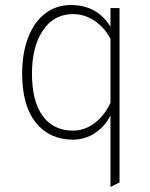

<svg xmlns="http://www.w3.org/2000/svg" viewBox="-20 -543 598 763"><path d="M68 -251Q68 -331 91.5 -393Q115 -455 159 -489Q203 -523 262 -523Q366 -523 419 -437V-511H455V182L419 200V-84Q397 -40 357 -14Q317 12 270 12Q177 12 122.5 -55.5Q68 -123 68 -251ZM419 -134V-389Q395 -434 355.5 -460.5Q316 -487 270 -487Q194 -487 150.5 -422Q107 -357 107 -251Q107 -141 149.5 -82.5Q192 -24 270 -24Q316 -24 355 -53Q394 -82 419 -134Z"/></svg>

Font: Overpass Thin
Style: Regular
Weight: 100
Designer: Delve Withrington, Thomas Jockin
Foundry: Delve Fonts
Version: Version 3.000;DELV;Overpass